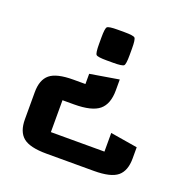

<svg xmlns="http://www.w3.org/2000/svg" viewBox="-102 -635 719 732"><g transform="rotate(20 257.5 -268.5)"><path d="M255.4 -412.6Q218.3 -412.6 212.4 -418.7Q206.5 -424.8 206.5 -461.4V-488.3Q206.5 -524.9 212.4 -531Q218.3 -537.1 255.4 -537.1H281.7Q318.8 -537.1 324.7 -531Q330.6 -524.9 330.6 -488.3V-461.4Q330.6 -424.8 324.7 -418.7Q318.8 -412.6 281.7 -412.6ZM148.9 -212.4V-83H366.2V-158.7L476.1 -140.6V-95.2Q476.1 -44.9 449 -22.5Q421.9 0 354 0H161.1Q93.3 0 66.2 -22.5Q39.1 -44.9 39.1 -95.2V-205.1Q39.1 -255.4 66.2 -277.8Q93.3 -300.3 161.1 -300.3H210V-341.8L327.1 -361.3V-317.4Q327.1 -261.7 297.4 -237.1Q267.6 -212.4 195.3 -212.4Z"/></g></svg>

Font: Squarish Sans CT
Style: Regular
Weight: 400
Version: Version 0.9